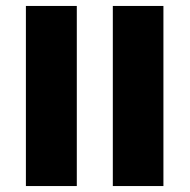

<svg xmlns="http://www.w3.org/2000/svg" viewBox="-20 -625 637 645"><path d="M359 0V-605H529V0ZM67 0V-605H238V0Z"/></svg>

Font: Noto Sans Hebrew SemiCondensed ExtraBold
Style: Regular
Weight: 800
Width: 4
Designer: Monotype Design Team
Foundry: Monotype Imaging Inc.
Version: Version 2.004; ttfautohint (v1.8.4.7-5d5b)